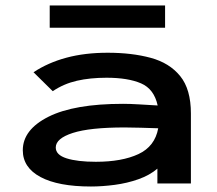

<svg xmlns="http://www.w3.org/2000/svg" viewBox="-20 -668 790 699"><path d="M311 11Q192 11 127.5 -23.5Q63 -58 63 -121Q63 -196 156.5 -243Q250 -290 428 -290Q453 -290 486.5 -288Q520 -286 554 -284Q541 -344 493.5 -364.5Q446 -385 368 -385Q308 -385 260 -374Q212 -363 172 -336L102 -405Q155 -440 222 -458Q289 -476 372 -476Q460 -476 528.5 -457.5Q597 -439 636 -391Q675 -343 675 -255V0H553V-54Q525 -30 484 -15.5Q443 -1 397.5 5Q352 11 311 11ZM183 -131Q183 -104 222.5 -91.5Q262 -79 329 -79Q424 -79 484 -107Q544 -135 556 -201Q525 -202 492 -203Q459 -204 434 -204Q307 -204 245 -184Q183 -164 183 -131ZM161 -567V-648H581V-567Z"/></svg>

Font: Inconsolata ExtraExpanded
Style: Bold
Weight: 700
Width: 8
Monospace: yes
Designer: Raph Levien, Cyreal, Brenton Simpson
Foundry: Raph Levien, Cyreal, Google
Version: Version 3.100; ttfautohint (v1.8.4.7-5d5b)